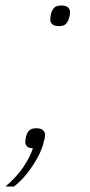

<svg xmlns="http://www.w3.org/2000/svg" viewBox="-39 -535 327 699"><path d="M93 -68Q110 -68 117.5 -61Q125 -54 125 -44Q125 -39 124 -33Q123 -27 121 -22Q116 4 100 34.5Q84 65 61.5 94Q39 123 12 144H-19Q24 107 47.5 71Q71 35 81 5Q65 4 59 -2.5Q53 -9 53 -18Q53 -23 54 -29Q55 -35 56 -39Q59 -50 66.5 -59Q74 -68 93 -68ZM176 -440Q158 -440 151 -447Q144 -454 144 -464Q144 -469 145 -475.5Q146 -482 147 -486Q150 -497 157.5 -506Q165 -515 184 -515Q201 -515 208.5 -508Q216 -501 216 -491Q216 -486 215 -480Q214 -474 212 -469Q210 -459 202.5 -449.5Q195 -440 176 -440Z"/></svg>

Font: IBM Plex Sans ExtraLight
Style: Italic
Weight: 250
Italic angle: -11.31°
Designer: Mike Abbink, Paul van der Laan, Pieter van Rosmalen
Foundry: Bold Monday
Version: Version 3.201